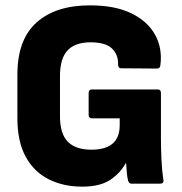

<svg xmlns="http://www.w3.org/2000/svg" viewBox="-20 -686 679 717"><path d="M287 11Q216 11 161 -17Q106 -45 75.5 -101.5Q45 -158 45 -244V-408Q45 -538 116.5 -602Q188 -666 316 -666Q409 -666 470 -636.5Q531 -607 559 -556.5Q587 -506 579 -443Q578 -430 566 -430L432 -431Q421 -431 421 -445Q422 -483 397.5 -505.5Q373 -528 318 -528Q261 -528 232.5 -498Q204 -468 204 -402V-252Q204 -186 233.5 -156.5Q263 -127 321 -127Q427 -127 427 -218V-244H324Q311 -244 311 -258V-338Q311 -352 324 -352H569Q581 -352 581 -338V-171Q581 -131 583 -89Q585 -47 590 -15Q593 0 577 0H471Q461 0 458 -13Q455 -24 453.5 -42.5Q452 -61 451 -76H449Q429 -39 391 -14Q353 11 287 11Z"/></svg>

Font: Sofia Sans Semi Condensed Black
Style: Regular
Weight: 900
Designer: Botio Nikoltchev, Ani Petrova
Foundry: lettersoup
Version: Version 4.100; ttfautohint (v1.8.4.7-5d5b)